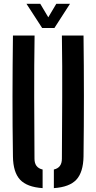

<svg xmlns="http://www.w3.org/2000/svg" viewBox="-20 -988 510 1016"><path d="M48.5 -160Q46 -320 46.2 -480Q46.5 -640 48.5 -800H163Q160.5 -640 161 -474Q161.5 -308 162.5 -148Q162.5 -100.5 205.5 -91V7.5Q123 2 86.2 -37.2Q49.5 -76.5 48.5 -160ZM265 7.5V-91Q307.5 -100.5 307.5 -148Q308.5 -308 309.2 -474Q310 -640 307.5 -800H422Q424 -640 424 -480Q424 -320 422 -160Q420.5 -76.5 384 -37.2Q347.5 2 265 7.5ZM203 -840 120 -968H193L235.5 -896.5L278 -968H350.5L268 -840Z"/></svg>

Font: Big Shoulders Stencil Text
Style: Bold
Weight: 700
Designer: Patric King
Foundry: XO Type Co
Version: Version 1.000